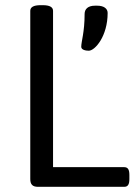

<svg xmlns="http://www.w3.org/2000/svg" viewBox="-20 -722 524 742"><path d="M145 -702H137C109 -702 97 -694 97 -680V-30C97 -9 106 0 127 0H460C474 0 480 -9 480 -30V-46C480 -67 474 -76 460 -76H185V-680C185 -694 173 -702 145 -702ZM356 -700H347C320 -700 307 -687 307 -668C307 -597 294 -562 294 -541C294 -529 312 -526 323 -526C347 -526 396 -582 396 -672C396 -689 381 -700 356 -700Z"/></svg>

Font: Asap
Style: Regular
Weight: 400
Designer: Pablo Cosgaya
Foundry: Pablo Cosgaya
Version: Version 1.007;PS 001.007;hotconv 1.0.70;makeotf.lib2.5.58329